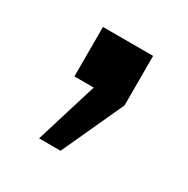

<svg xmlns="http://www.w3.org/2000/svg" viewBox="-88 -224 475 484"><g transform="rotate(30 149.0 18.0)"><path d="M137.7 0H81.5V-144H227.5V0L145 179.7H82.5Z"/></g></svg>

Font: Decalotype Medium
Style: Regular
Weight: 500
Designer: Alfredo Marco Pradil
Foundry: Alfredo Marco Pradil
Version: Version 1.0